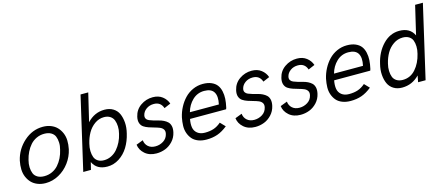

<svg xmlns="http://www.w3.org/2000/svg" viewBox="-47 -1217 4067 1753"><g transform="rotate(-15 1986.0 -340.0)"><path d="M221.2 9.8Q179.7 9.8 145.5 -3.7Q111.3 -17.1 88.6 -40.8Q65.9 -64.5 52 -96.9Q38.1 -129.4 36.9 -168.2Q35.6 -207 44.4 -250Q68.4 -353 147.5 -423.6Q226.6 -494.1 326.2 -494.1Q367.2 -494.1 401.4 -480.7Q435.5 -467.3 458.5 -443.6Q481.4 -419.9 495.6 -387.2Q509.8 -354.5 511 -315.9Q512.2 -277.3 503.4 -234.4Q488.3 -167 447 -111.3Q405.8 -55.7 346.2 -22.9Q286.6 9.8 221.2 9.8ZM225.1 -54.7Q265.6 -54.7 300 -70.8Q334.5 -86.9 358.6 -114.5Q382.8 -142.1 399.7 -176.3Q416.5 -210.4 425.3 -250Q435.1 -285.2 433.6 -317.6Q432.1 -350.1 422.1 -374.8Q412.1 -399.4 386.5 -414.3Q360.8 -429.2 322.3 -429.2Q282.7 -429.2 248.3 -413.1Q213.9 -397 189.7 -369.4Q165.5 -341.8 148.7 -307.6Q131.8 -273.4 122.6 -234.4Q113.3 -199.2 114.7 -166.7Q116.2 -134.3 126.2 -109.4Q136.2 -84.5 161.6 -69.6Q187 -54.7 225.1 -54.7Z M804.7 9.8Q703.6 9.8 667 -69.8L649.9 0H577.1L736.3 -689.9H809.1L746.1 -424.8Q815.4 -499 910.2 -499Q957.5 -499 991.7 -478Q1025.9 -457 1042 -421.1Q1058.1 -385.3 1061.8 -337.6Q1065.4 -290 1051.8 -236.3Q1036.1 -167.5 1002.2 -112.3Q968.3 -57.1 916.5 -23.7Q864.7 9.8 804.7 9.8ZM789.6 -54.2Q826.2 -54.2 858.9 -70.6Q891.6 -86.9 915.5 -114.7Q939.5 -142.6 956.8 -177.5Q974.1 -212.4 982.9 -252Q992.2 -287.6 990.7 -320.6Q989.3 -353.5 979.5 -378.9Q969.7 -404.3 946.3 -419.4Q922.9 -434.6 888.7 -434.6Q840.3 -434.6 800 -405.8Q759.8 -377 735.1 -333.3Q710.4 -289.6 697.8 -236.3Q688.5 -200.2 689.5 -167.2Q690.4 -134.3 699.7 -109.1Q709 -84 731.9 -69.1Q754.9 -54.2 789.6 -54.2Z M1269 9.8Q1201.7 9.8 1159.7 -26.9Q1117.7 -63.5 1111.8 -114.3L1176.8 -139.2Q1180.7 -101.6 1206.8 -78.4Q1232.9 -55.2 1275.4 -55.2Q1316.4 -55.2 1351.3 -77.1Q1386.2 -99.1 1395.5 -140.6Q1401.4 -165.5 1390.9 -182.1Q1380.4 -198.7 1359.1 -207.5Q1337.9 -216.3 1311.5 -223.4Q1285.2 -230.5 1259.3 -239.3Q1233.4 -248 1213.4 -261.2Q1193.4 -274.4 1184.6 -299.6Q1175.8 -324.7 1184.1 -360.4Q1198.2 -422.9 1250 -459Q1301.8 -495.1 1365.2 -495.1Q1419.9 -495.1 1456.1 -467Q1492.2 -439 1506.3 -397.5L1444.8 -371.1Q1424.3 -433.1 1358.9 -433.1Q1317.4 -433.1 1287.4 -411.1Q1257.3 -389.2 1249.5 -356Q1245.1 -336.4 1253.4 -322.8Q1261.7 -309.1 1278.8 -302Q1295.9 -294.9 1318.4 -288.1Q1340.8 -281.2 1364.5 -275.6Q1388.2 -270 1409.7 -259.5Q1431.2 -249 1446.3 -234.4Q1461.4 -219.7 1467.3 -194.8Q1473.1 -169.9 1465.3 -135.7Q1454.6 -88.4 1422.9 -54.4Q1391.1 -20.5 1351.6 -5.4Q1312 9.8 1269 9.8Z M1742.2 5.9Q1698.2 5.9 1664.1 -7.6Q1629.9 -21 1609.4 -44.7Q1588.9 -68.4 1577.4 -100.6Q1565.9 -132.8 1566.9 -170.2Q1567.9 -207.5 1576.2 -249Q1587.4 -297.9 1610.4 -341.3Q1633.3 -384.8 1666 -419.2Q1698.7 -453.6 1743.4 -473.9Q1788.1 -494.1 1837.9 -494.1Q1885.3 -494.1 1918.9 -479.5Q1952.6 -464.8 1970.9 -440.4Q1989.3 -416 1996.8 -381.6Q2004.4 -347.2 2002.2 -310.1Q2000 -272.9 1990.2 -230L1985.4 -215.3H1644Q1635.3 -170.9 1640.9 -136.2Q1646.5 -101.6 1673.6 -80.1Q1700.7 -58.6 1744.6 -58.6Q1792 -58.6 1827.9 -70.8Q1863.8 -83 1897.5 -112.3L1941.9 -65.9Q1893.6 -26.9 1846.7 -10.5Q1799.8 5.9 1742.2 5.9ZM1658.7 -274.9H1932.6Q1949.2 -349.1 1925 -389.2Q1900.9 -429.2 1834 -429.2Q1769.5 -429.2 1723.1 -385Q1676.8 -340.8 1658.7 -274.9Z M2203.6 9.8Q2136.2 9.8 2094.2 -26.9Q2052.2 -63.5 2046.4 -114.3L2111.3 -139.2Q2115.2 -101.6 2141.4 -78.4Q2167.5 -55.2 2210 -55.2Q2251 -55.2 2285.9 -77.1Q2320.8 -99.1 2330.1 -140.6Q2335.9 -165.5 2325.4 -182.1Q2314.9 -198.7 2293.7 -207.5Q2272.5 -216.3 2246.1 -223.4Q2219.7 -230.5 2193.8 -239.3Q2168 -248 2147.9 -261.2Q2127.9 -274.4 2119.1 -299.6Q2110.4 -324.7 2118.7 -360.4Q2132.8 -422.9 2184.6 -459Q2236.3 -495.1 2299.8 -495.1Q2354.5 -495.1 2390.6 -467Q2426.8 -439 2440.9 -397.5L2379.4 -371.1Q2358.9 -433.1 2293.5 -433.1Q2252 -433.1 2221.9 -411.1Q2191.9 -389.2 2184.1 -356Q2179.7 -336.4 2188 -322.8Q2196.3 -309.1 2213.4 -302Q2230.5 -294.9 2252.9 -288.1Q2275.4 -281.2 2299.1 -275.6Q2322.8 -270 2344.2 -259.5Q2365.7 -249 2380.9 -234.4Q2396 -219.7 2401.9 -194.8Q2407.7 -169.9 2399.9 -135.7Q2389.2 -88.4 2357.4 -54.4Q2325.7 -20.5 2286.1 -5.4Q2246.6 9.8 2203.6 9.8Z M2631.3 9.8Q2564 9.8 2522 -26.9Q2480 -63.5 2474.1 -114.3L2539.1 -139.2Q2543 -101.6 2569.1 -78.4Q2595.2 -55.2 2637.7 -55.2Q2678.7 -55.2 2713.6 -77.1Q2748.5 -99.1 2757.8 -140.6Q2763.7 -165.5 2753.2 -182.1Q2742.7 -198.7 2721.4 -207.5Q2700.2 -216.3 2673.8 -223.4Q2647.5 -230.5 2621.6 -239.3Q2595.7 -248 2575.7 -261.2Q2555.7 -274.4 2546.9 -299.6Q2538.1 -324.7 2546.4 -360.4Q2560.5 -422.9 2612.3 -459Q2664.1 -495.1 2727.5 -495.1Q2782.2 -495.1 2818.4 -467Q2854.5 -439 2868.7 -397.5L2807.1 -371.1Q2786.6 -433.1 2721.2 -433.1Q2679.7 -433.1 2649.7 -411.1Q2619.6 -389.2 2611.8 -356Q2607.4 -336.4 2615.7 -322.8Q2624 -309.1 2641.1 -302Q2658.2 -294.9 2680.7 -288.1Q2703.1 -281.2 2726.8 -275.6Q2750.5 -270 2772 -259.5Q2793.5 -249 2808.6 -234.4Q2823.7 -219.7 2829.6 -194.8Q2835.4 -169.9 2827.6 -135.7Q2816.9 -88.4 2785.2 -54.4Q2753.4 -20.5 2713.9 -5.4Q2674.3 9.8 2631.3 9.8Z M3104.5 5.9Q3060.5 5.9 3026.4 -7.6Q2992.2 -21 2971.7 -44.7Q2951.2 -68.4 2939.7 -100.6Q2928.2 -132.8 2929.2 -170.2Q2930.2 -207.5 2938.5 -249Q2949.7 -297.9 2972.7 -341.3Q2995.6 -384.8 3028.3 -419.2Q3061 -453.6 3105.7 -473.9Q3150.4 -494.1 3200.2 -494.1Q3247.6 -494.1 3281.2 -479.5Q3314.9 -464.8 3333.3 -440.4Q3351.6 -416 3359.1 -381.6Q3366.7 -347.2 3364.5 -310.1Q3362.3 -272.9 3352.5 -230L3347.7 -215.3H3006.3Q2997.6 -170.9 3003.2 -136.2Q3008.8 -101.6 3035.9 -80.1Q3063 -58.6 3106.9 -58.6Q3154.3 -58.6 3190.2 -70.8Q3226.1 -83 3259.8 -112.3L3304.2 -65.9Q3255.9 -26.9 3209 -10.5Q3162.1 5.9 3104.5 5.9ZM3021 -274.9H3294.9Q3311.5 -349.1 3287.4 -389.2Q3263.2 -429.2 3196.3 -429.2Q3131.8 -429.2 3085.4 -385Q3039.1 -340.8 3021 -274.9Z M3898.9 -689.9H3972.2L3813 0H3742.2L3753.9 -61Q3685.5 9.8 3590.8 9.8Q3543.9 9.8 3510.3 -11Q3476.6 -31.7 3460.2 -67.4Q3443.8 -103 3440.2 -150.6Q3436.5 -198.2 3450.2 -252Q3474.1 -357.9 3541 -428Q3607.9 -498 3696.3 -498Q3797.4 -498 3835 -418ZM3804.2 -252Q3813.5 -287.6 3812.5 -320.1Q3811.5 -352.5 3802.2 -377Q3793 -401.4 3769.5 -416Q3746.1 -430.7 3711.4 -430.7Q3663.1 -430.7 3622.8 -402.8Q3582.5 -375 3557.9 -332.3Q3533.2 -289.6 3520.5 -236.3Q3511.2 -200.2 3512.5 -167.7Q3513.7 -135.3 3523.2 -110.6Q3532.7 -85.9 3556.2 -71.3Q3579.6 -56.6 3613.8 -56.6Q3686 -56.6 3735.1 -112.1Q3784.2 -167.5 3804.2 -252Z"/></g></svg>

Font: HK Grotesk Italic
Style: Regular
Weight: 400
Italic angle: -13°
Designer: Alfredo Marco Pradil and Stefan Peev
Foundry: Hanken Design Co.
Version: Version 1.000;PS 001.000;hotconv 1.0.88;makeotf.lib2.5.64775